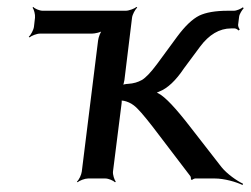

<svg xmlns="http://www.w3.org/2000/svg" viewBox="-20 -515 723 554"><path d="M420 -150 529 -7C531 -5 531 1 531 3L534 4C535 3 541 0 543 0H600C627 0 662 10 680 19L681 15C664 7 635 -13 619 -33L528 -150C487 -203 457 -235 438 -245C434 -247 429 -250 426 -250L425 -246C429 -246 436 -249 440 -251C463 -260 487 -282 511 -318L557 -380C583 -415 613 -433 647 -433H657C661 -433 667 -429 668 -427L672 -430C670 -432 667 -438 667 -443L670 -467C671 -475 679 -487 683 -491L681 -494C676 -490 663 -484 655 -484H638C601 -484 574 -479 555 -470C535 -460 514 -440 491 -409L433 -330C415 -306 401 -291 389 -284C378 -278 366 -274 349 -273C344 -273 333 -271 330 -268L333 -265C336 -268 338 -279 339 -284L361 -464C362 -473 370 -488 376 -493L374 -495C368 -490 352 -484 343 -484H103C94 -484 80 -490 76 -495L74 -493C78 -488 82 -473 81 -464L78 -438C77 -429 69 -414 63 -409L65 -407C71 -412 86 -418 95 -418H245C254 -418 272 -422 277 -427L276 -429C270 -424 264 -407 263 -398L216 -20C215 -11 208 4 202 9L204 11C209 6 225 0 234 0H284C293 0 307 6 312 11L314 9C310 4 305 -11 306 -20L331 -218C331 -221 332 -227 330 -229L327 -227C329 -225 335 -224 338 -224C347 -222 357 -218 366 -211C378 -202 395 -182 420 -150Z"/></svg>

Font: Gamestation Storm Oblique 
Style: Italic
Weight: 400
Designer: Jonas Hecksher
Foundry: Jonas Hecksher, Playtypeª, e-types AS
Version: Version 1.003